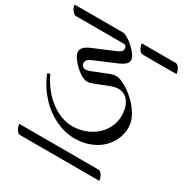

<svg xmlns="http://www.w3.org/2000/svg" viewBox="-228 -858 1117 1155"><g transform="rotate(30 330.5 -280.0)"><path d="M70 142Q61 142 54 136Q47 130 42 121Q37 112 34 102.5Q31 93 31 86H580Q589 86 596 92Q603 98 608 107Q613 116 616 125.5Q619 135 619 142ZM466 -646Q457 -646 450 -652Q443 -658 438 -667Q433 -676 430 -685.5Q427 -695 427 -702H661Q670 -702 677 -696Q684 -690 689 -681Q694 -672 697 -662.5Q700 -653 700 -646ZM313 -61Q356 -61 396.5 -75Q437 -89 469 -115.5Q501 -142 520.5 -180Q540 -218 540 -266Q540 -323 513.5 -359Q487 -395 443 -395Q420 -395 394 -385L299 -348Q289 -344 278.5 -341Q268 -338 255 -338Q237 -338 213.5 -352Q190 -366 169 -386.5Q148 -407 133.5 -429Q119 -451 119 -466Q119 -486 134 -500Q149 -514 175 -525L320 -586Q336 -593 345.5 -601Q355 -609 355 -622Q355 -632 349 -639Q343 -646 334 -646H0Q-4 -646 -10.5 -650.5Q-17 -655 -23.5 -662.5Q-30 -670 -34.5 -680Q-39 -690 -39 -702H297Q309 -702 330 -689.5Q351 -677 371.5 -658.5Q392 -640 407 -619Q422 -598 422 -582Q422 -563 405.5 -550Q389 -537 366 -527L221 -466Q204 -459 193 -449.5Q182 -440 182 -426Q182 -414 190 -405Q198 -396 212 -396Q221 -396 231.5 -399Q242 -402 251 -406L346 -444Q357 -449 371 -452Q385 -455 397 -455Q415 -455 450.5 -436.5Q486 -418 522 -386Q558 -354 584.5 -311Q611 -268 611 -220Q611 -178 593.5 -139Q576 -100 544 -70Q512 -40 465 -22Q418 -4 360 -4Q308 -4 257.5 -23Q207 -42 162.5 -76Q118 -110 82.5 -157Q47 -204 24 -260Q30 -266 42 -268Q64 -221 94 -183Q124 -145 159.5 -118Q195 -91 234 -76Q273 -61 313 -61Z"/></g></svg>

Font: Gotu
Style: Regular
Weight: 400
Designer: Sarang Kulkarni & Kailash Malviya
Foundry: Ek Type
Version: Version 2.320;hotconv 1.0.109;makeotfexe 2.5.65596; ttfautoh